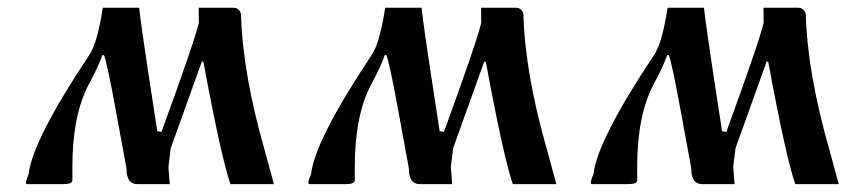

<svg xmlns="http://www.w3.org/2000/svg" viewBox="-20 -467 2189 487"><path d="M572.3 -447.3Q586.9 -447.3 591.3 -431.2Q595.2 -280.8 652.3 -82.5L674.8 0H564.5Q540.5 -69.3 496.1 -309.6L492.2 -311.5L413.1 -91.3L407.2 -43.5L410.6 0H328.1Q300.8 0 300.8 -39.6Q265.6 -234.4 255.6 -280.5Q245.6 -326.7 243.7 -326.7L239.7 -327.6Q229.5 -297.4 204.1 -251Q163.6 -172.4 163.6 -43.5V-9.8Q163.6 0 140.6 0H48.8Q41.5 0 52.7 -25.4Q62 -110.4 206.1 -327.1Q226.6 -356 240.7 -447.3H333Q338.9 -395 356 -283.4Q373 -171.9 378.9 -134.3L389.6 -132.3Q475.6 -368.2 484.4 -409.7L483.9 -447.3Z M1288.6 -447.3Q1303.2 -447.3 1307.6 -431.2Q1311.5 -280.8 1368.7 -82.5L1391.1 0H1280.8Q1256.8 -69.3 1212.4 -309.6L1208.5 -311.5L1129.4 -91.3L1123.5 -43.5L1127 0H1044.4Q1017.1 0 1017.1 -39.6Q981.9 -234.4 971.9 -280.5Q961.9 -326.7 960 -326.7L956.1 -327.6Q945.8 -297.4 920.4 -251Q879.9 -172.4 879.9 -43.5V-9.8Q879.9 0 856.9 0H765.1Q757.8 0 769 -25.4Q778.3 -110.4 922.4 -327.1Q942.9 -356 957 -447.3H1049.3Q1055.2 -395 1072.3 -283.4Q1089.4 -171.9 1095.2 -134.3L1106 -132.3Q1191.9 -368.2 1200.7 -409.7L1200.2 -447.3Z M2004.9 -447.3Q2019.5 -447.3 2023.9 -431.2Q2027.8 -280.8 2085 -82.5L2107.4 0H1997.1Q1973.1 -69.3 1928.7 -309.6L1924.8 -311.5L1845.7 -91.3L1839.8 -43.5L1843.3 0H1760.7Q1733.4 0 1733.4 -39.6Q1698.2 -234.4 1688.2 -280.5Q1678.2 -326.7 1676.3 -326.7L1672.4 -327.6Q1662.1 -297.4 1636.7 -251Q1596.2 -172.4 1596.2 -43.5V-9.8Q1596.2 0 1573.2 0H1481.4Q1474.1 0 1485.4 -25.4Q1494.6 -110.4 1638.7 -327.1Q1659.2 -356 1673.3 -447.3H1765.6Q1771.5 -395 1788.6 -283.4Q1805.7 -171.9 1811.5 -134.3L1822.3 -132.3Q1908.2 -368.2 1917 -409.7L1916.5 -447.3Z"/></svg>

Font: Panteley
Style: Regular
Weight: 500
Designer: Kalashnikov Yuriy
Foundry: Øêîëà ïàâà èìåíè ñâÿòîãî àâíîàïîñòîëüíîãî Âëàäèìèà
Version: Version 1.80 April 12, 2018